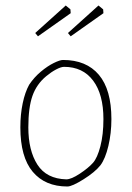

<svg xmlns="http://www.w3.org/2000/svg" viewBox="-20 -668 479 698"><path d="M54 -205Q54 -252 62.5 -292.5Q71 -333 86 -360Q104 -387 128.5 -407.5Q153 -428 175.5 -439Q198 -450 209 -450Q294 -450 339.5 -396Q385 -342 385 -235Q385 -184 374 -137.5Q363 -91 345 -67Q325 -42 283.5 -16Q242 10 225 10Q144 10 99 -43.5Q54 -97 54 -205ZM318 -76Q334 -94 345 -136.5Q356 -179 356 -235Q356 -325 318.5 -375Q281 -425 213 -425Q202 -425 184 -415.5Q166 -406 148 -391Q113 -362 98 -319.5Q83 -277 83 -205Q83 -121 116 -69.5Q149 -18 221 -16Q239 -16 270 -36.5Q301 -57 318 -76ZM108 -548 219 -648 236 -634 237 -620 118 -536ZM227 -548 338 -648 355 -634 356 -620 237 -536Z"/></svg>

Font: Grenze Thin
Style: Regular
Weight: 250
Designer: Renata Polastri
Foundry: Omnibus-Type
Version: Version 1.002; ttfautohint (v1.8)